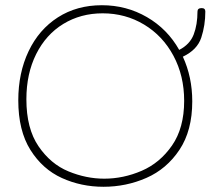

<svg xmlns="http://www.w3.org/2000/svg" viewBox="-20 -725 816 735"><path d="M680 -508Q716 -430 716 -337Q716 -225 667 -151.5Q618 -78 540.5 -44Q463 -10 376 -10Q291 -10 217 -43.5Q143 -77 96.5 -151Q50 -225 50 -341Q50 -446 89.5 -529Q129 -612 201.5 -658.5Q274 -705 370 -705Q464 -705 542.5 -659.5Q621 -614 666 -534Q707 -555 721.5 -593Q736 -631 736 -681Q736 -694 752 -694Q766 -694 766 -681Q766 -628 750.5 -581Q735 -534 680 -508ZM685 -339Q685 -435 644 -511.5Q603 -588 531.5 -631Q460 -674 373 -674Q289 -674 222.5 -633.5Q156 -593 118.5 -518Q81 -443 81 -345Q81 -233 127.5 -165Q174 -97 242 -69Q310 -41 379 -41Q452 -41 522 -71Q592 -101 638.5 -168Q685 -235 685 -339Z"/></svg>

Font: Mali ExtraLight
Style: Regular
Weight: 275
Version: Version 1.000; ttfautohint (v1.6)